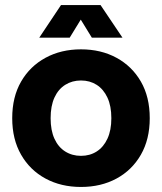

<svg xmlns="http://www.w3.org/2000/svg" viewBox="-20 -730 643 762"><path d="M301.4 12Q222.4 12 160.7 -21.3Q99 -54.6 63.8 -115.9Q28.5 -177.2 28.5 -260.9Q28.5 -345.4 63.8 -406.3Q99 -467.3 160.7 -500.7Q222.4 -534.2 301.4 -534.2Q380.7 -534.2 442.3 -500.7Q503.9 -467.3 539.1 -406.3Q574.3 -345.4 574.3 -260.9Q574.3 -177.2 539.1 -115.9Q503.9 -54.6 442.3 -21.3Q380.7 12 301.4 12ZM301.4 -111.5Q336.6 -111.5 363.7 -128.8Q390.8 -146.1 406.3 -179.4Q421.9 -212.6 421.9 -260.9Q421.9 -309.6 406.3 -342.8Q390.8 -376 363.7 -393.3Q336.6 -410.6 301.4 -410.6Q266.3 -410.6 238.8 -393.3Q211.3 -376 196.1 -342.8Q180.9 -309.6 180.9 -260.9Q180.9 -212.6 196.1 -179.4Q211.3 -146.1 238.8 -128.8Q266.3 -111.5 301.4 -111.5ZM222.2 -710H379L466.1 -580.5H344.5L272.4 -698H328.7L256.6 -580.5H135.8Z"/></svg>

Font: TikTok Sans Light
Style: Regular
Weight: 300
Version: Version 4.000